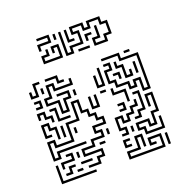

<svg xmlns="http://www.w3.org/2000/svg" viewBox="-130 -838 923 961"><g transform="rotate(-20 331.5 -357.5)"><path d="M39 -444V-480H51V-456H69V-516H105V-504H81V-444ZM189 -474V-504H135V-516H201V-486H225V-474ZM579 -294V-354H561V-324H519V-354H459V-384H429V-456H459V-474H435V-486H471V-444H441V-396H471V-366H531V-336H549V-366H591V-306H609V-474H519V-504H435V-516H531V-486H621V-294ZM555 -504V-516H585V-504ZM159 -324V-384H99V-426H129V-486H171V-456H249V-480H261V-444H159V-474H141V-414H111V-396H171V-336H189V-396H219V-414H165V-426H231V-384H201V-324ZM99 -450V-480H111V-450ZM369 -384V-450H381V-396H399V-480H411V-384ZM519 -384V-444H489V-480H501V-456H531V-396H549V-420H561V-384ZM579 -390V-450H591V-390ZM45 -384V-396H69V-414H45V-426H81V-384ZM489 -390V-414H465V-426H501V-390ZM249 -390V-420H261V-390ZM375 -354V-366H405V-354ZM99 -300V-324H69V-354H51V-330H39V-366H81V-336H111V-300ZM129 -294V-354H105V-366H141V-306H195V-294ZM195 -24V-36H249V-66H279V-84H189V-126H249V-156H309V-174H279V-216H339V-234H309V-264H279V-294H249V-354H231V-264H171V-174H69V-204H51V-126H69V-156H225V-144H81V-114H39V-216H81V-186H159V-276H219V-366H261V-306H291V-276H321V-246H351V-204H291V-186H321V-144H261V-114H201V-96H291V-54H261V-24ZM309 -294V-360H321V-306H339V-360H351V-294ZM489 -270V-324H429V-360H441V-336H501V-270ZM99 -210V-264H69V-294H51V-246H75V-234H39V-306H81V-276H111V-210ZM495 -174V-186H519V-216H549V-294H525V-306H561V-204H531V-174ZM435 -234V-246H459V-264H435V-276H471V-234ZM519 -84V-114H489V-156H561V-126H579V-186H609V-264H591V-210H579V-276H621V-174H591V-114H549V-144H501V-126H531V-96H609V-150H621V-84ZM129 -210V-270H141V-210ZM405 -114V-126H429V-144H399V-216H441V-186H459V-216H489V-246H519V-270H531V-234H501V-204H471V-174H429V-204H411V-156H441V-114ZM189 -210V-240H201V-210ZM339 -150V-180H351V-150ZM459 -120V-150H471V-120ZM69 -60V-96H129V-114H105V-126H141V-84H81V-60ZM285 -114V-126H315V-114ZM159 -90V-120H171V-90ZM399 6V-36H459V-96H501V-30H489V-84H471V-24H411V-6H579V-54H531V-36H555V-24H519V-66H591V6ZM399 -54V-96H435V-84H411V-66H435V-54ZM39 6V-90H51V-6H225V6ZM75 -24V-36H99V-66H135V-54H111V-24ZM165 -54V-66H225V-54ZM609 0V-60H621V0ZM135 -24V-36H165V-24ZM159 -655V-691H219V-709H165V-721H231V-679H171V-655ZM279 -589V-715H291V-601H309V-631H369V-679H339V-721H411V-691H429V-721H501V-691H531V-619H501V-589H429V-631H459V-685H471V-619H441V-601H489V-631H519V-679H489V-709H441V-679H399V-709H351V-691H381V-619H321V-589ZM249 -685V-715H261V-685ZM309 -649V-715H321V-661H345V-649ZM159 -589V-631H189V-655H201V-619H171V-601H249V-649H231V-625H219V-661H261V-589ZM399 -625V-661H435V-649H411V-625ZM345 -589V-601H405V-589Z"/></g></svg>

Font: Rubik Maze
Style: Regular
Weight: 400
Designer: Hubert and Fischer, NaN
Foundry: Hubert and Fischer, NaN
Version: Version 2.200